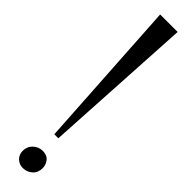

<svg xmlns="http://www.w3.org/2000/svg" viewBox="-318 -866 846 846"><g transform="rotate(45 105.5 -443.0)"><path d="M160 -896.5 119.5 -193.5H94.5L51 -896.5ZM47.5 -44Q47.5 -71 66.5 -88.5Q85.5 -106 110.5 -106Q137.5 -106 150.8 -89.2Q164 -72.5 164 -51.5Q164 -23.5 145.5 -6.8Q127 10 100.5 10Q79 10 63.2 -5Q47.5 -20 47.5 -44Z"/></g></svg>

Font: Merriweather 144pt
Style: Regular
Weight: 400
Version: Version 2.100